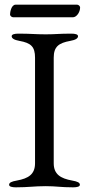

<svg xmlns="http://www.w3.org/2000/svg" viewBox="-20 -797 380 822"><path d="M47 -777C28 -777 23 -744 23 -735C23 -729 30 -723 37 -723H292C308 -723 323 -745 323 -765C323 -771 316 -777 310 -777ZM130 -550V-98C130 -51 102 -33 52 -24C29 -20 19 -15 19 -6C19 2 31 5 48 5C102 5 126 0 176 0C222 0 239 5 293 5C310 5 322 2 322 -6C322 -15 312 -20 289 -24C239 -33 210 -51 210 -98V-550C210 -597 231 -613 281 -622C304 -626 314 -633 314 -642C314 -650 302 -653 285 -653C231 -653 219 -650 176 -650C130 -650 113 -653 59 -653C42 -653 30 -650 30 -642C30 -633 40 -626 63 -622C113 -613 130 -597 130 -550Z"/></svg>

Font: EB Garamond 12
Style: Regular
Weight: 400
Version: Version 0.016+